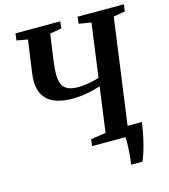

<svg xmlns="http://www.w3.org/2000/svg" viewBox="-129 -845 974 1108"><g transform="rotate(-15 357.5 -290.5)"><path d="M516 162Q519 145 521 125Q523 105 524.5 83.8Q526 62.5 526.5 41.2Q527 20 525.5 0L483 -60H640Q632 -5 622.5 36.8Q613 78.5 603.2 109Q593.5 139.5 584 162ZM326 0 331 -40 421 -53.5 457.5 -322.5Q433 -314 405 -307.5Q377 -301 348.2 -297.2Q319.5 -293.5 292 -293.5Q237 -293.5 199.5 -305.2Q162 -317 139.8 -338.2Q117.5 -359.5 107.5 -388Q97.5 -416.5 97.5 -449.5Q97.5 -464 99 -479Q100.5 -494 102.5 -507L128 -690L62.5 -702L67.5 -743H335L330.5 -702L261 -690L244 -571.5Q239.5 -539 236 -508.5Q232.5 -478 232.5 -454Q232.5 -419 242.2 -395.8Q252 -372.5 275 -361Q298 -349.5 336.5 -349.5Q357 -349.5 380.2 -352.5Q403.5 -355.5 425.8 -360.5Q448 -365.5 464 -371.5L507.5 -690L434 -702L438.5 -743H715L710 -702L640.5 -690L553.5 -53.5L625 -39.5L621 0Z"/></g></svg>

Font: Merriweather 48pt SemiBold
Style: Italic
Weight: 600
Italic angle: -7.8°
Designer: Eben Sorkin
Foundry: Eben Sorkin
Version: Version 2.101